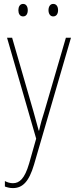

<svg xmlns="http://www.w3.org/2000/svg" viewBox="-20 -720 390 982"><path d="M74 -668C74 -651 81 -636 98 -636C114 -636 122 -649 122 -668C122 -686 114 -700 98 -700C81 -700 74 -684 74 -668ZM228 -668C228 -651 236 -636 252 -636C269 -636 277 -650 277 -668C277 -686 269 -700 252 -700C236 -700 228 -685 228 -668ZM16 -527 165 -11 129 116C106 195 79 217 46 217C32 217 18 213 5 206V234C19 239 31 242 46 242C95 242 128 210 154 122L343 -527H317L207 -150C196 -116 188 -89 180 -52H178C173 -71 169 -86 151 -150L42 -527Z"/></svg>

Font: Noto Sans Gurmukhi Condensed Thin
Style: Regular
Weight: 100
Width: 3
Designer: Jelle Bosma - Monotype Design Team
Foundry: Monotype Imaging Inc.
Version: Version 2.004